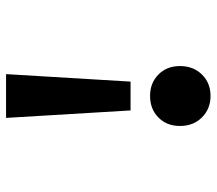

<svg xmlns="http://www.w3.org/2000/svg" viewBox="-61 -487 722 640"><g transform="rotate(90 300.0 -167.0)"><path d="M299.8 -306.2Q256.8 -306.2 228.5 -334Q200.2 -361.8 200.2 -405.8Q200.2 -450.7 228.5 -479.2Q256.8 -507.8 299.8 -507.8Q342.8 -507.8 371.3 -479.2Q399.9 -450.7 399.9 -405.8Q399.9 -361.8 371.6 -334Q343.3 -306.2 299.8 -306.2ZM227.1 173.8 252 -241.2H348.1L373 173.8Z"/></g></svg>

Font: Office Code Pro D Bold
Style: Regular
Weight: 700
Designer: Nathan Rutzky & Paul D. Hunt
Foundry: Adobe Systems Incorporated
Version: Version 1.004;PS 001.004;hotconv 1.0.70;makeotf.lib2.5.58329